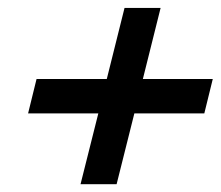

<svg xmlns="http://www.w3.org/2000/svg" viewBox="-20 -557 561 488"><path d="M184.7 -88.9 229.9 -268.8H51.4L72.9 -356.2H251.4L296.5 -536.8H388.2L343.1 -356.2H520.8L499.3 -268.8H321.5L276.4 -88.9Z"/></svg>

Font: Afacad SemiBold
Style: Italic
Weight: 600
Italic angle: -14°
Designer: Kristian Moeller
Foundry: Dicotype
Version: Version 1.000